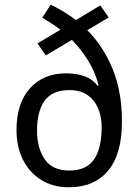

<svg xmlns="http://www.w3.org/2000/svg" viewBox="-20 -784 587 814"><path d="M195 -764Q222 -751 249.5 -734.5Q277 -718 302 -699L405 -761L441 -710L350 -656Q418 -588 457.5 -491.5Q497 -395 497 -269Q497 -130 438 -60Q379 10 272 10Q205 10 155 -21Q105 -52 77.5 -106.5Q50 -161 50 -233Q50 -346 107 -409.5Q164 -473 260 -473Q305 -473 339 -460.5Q373 -448 394 -420L398 -422Q384 -478 354 -526.5Q324 -575 285 -615L174 -549L139 -600L236 -658Q218 -672 198.5 -684.5Q179 -697 159 -709ZM274 -402Q203 -402 170 -358Q137 -314 137 -230Q137 -157 169.5 -109Q202 -61 274 -61Q346 -61 378.5 -108Q411 -155 411 -246Q411 -289 396 -324.5Q381 -360 351 -381Q321 -402 274 -402Z"/></svg>

Font: Noto Sans Sinhala UI SemiCondensed
Style: Regular
Weight: 400
Width: 4
Designer: Jelle Bosma - Monotype Design Team
Foundry: Monotype Imaging Inc.
Version: Version 2.006; ttfautohint (v1.8.4.7-5d5b)